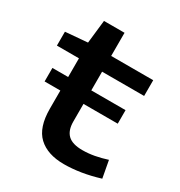

<svg xmlns="http://www.w3.org/2000/svg" viewBox="-161 -776 841 898"><g transform="rotate(30 259.5 -327.0)"><path d="M252 -280V-185Q252 -137 276.5 -113.5Q301 -90 355 -90Q387 -90 419.5 -96Q452 -102 486 -113L503 -21Q451 -5 403.5 2.5Q356 10 313 10Q224 10 175.5 -35.5Q127 -81 127 -182V-280H42V-353H127V-454H8V-529L127 -539L141 -664H252V-539H479V-454H252V-353H437V-280Z"/></g></svg>

Font: Georama Extended Medium
Style: Regular
Weight: 500
Width: 7
Designer: Jean-Baptiste Levee
Foundry: Production Type
Version: Version 1.000